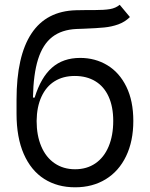

<svg xmlns="http://www.w3.org/2000/svg" viewBox="-20 -770 625 801"><path d="M522 -698.9Q501.1 -678.3 473.4 -668.3Q445.7 -658.4 415.1 -655.4Q384.6 -652.3 329.9 -650.2L299 -649.1Q237.2 -646.3 197.8 -615.6Q158.4 -584.9 138.8 -522.7Q119.3 -460.6 117.5 -362.9H124.6Q150.6 -447.1 196.9 -487.7Q243.3 -528.4 314.3 -528.4Q377.1 -528.4 427.6 -498Q478 -467.7 507.1 -408.4Q536.2 -349.1 536.2 -265.6Q536.2 -181.1 506 -118.4Q475.9 -55.8 421 -22.2Q366.1 11.4 293.3 11.4Q219.5 11.4 164.4 -23.6Q109.4 -58.6 79.2 -127.5Q49 -196.4 49 -295.5V-353.7Q49 -536.2 111.2 -630.1Q173.3 -724.1 297.6 -727.3Q328.1 -728 340.2 -728H374.3Q415.5 -728 439.1 -732.1Q462.7 -736.2 479.4 -750ZM452.4 -265.6Q452.4 -324.6 433.2 -366.8Q414.1 -409.1 377.8 -431.1Q341.6 -453.1 291.9 -453.1Q243.3 -453.1 207.9 -431.1Q172.6 -409.1 153.1 -366.8Q133.5 -324.6 132.8 -265.6Q132.8 -204.9 152.2 -159.3Q171.5 -113.6 207.9 -88.8Q244.3 -63.9 293.3 -63.9Q342.3 -63.9 378.2 -88.6Q414.1 -113.3 433.2 -158.9Q452.4 -204.5 452.4 -265.6Z"/></svg>

Font: Riot Sans
Style: Regular
Weight: 400
Designer: Rasmus Andersson
Foundry: rsms
Version: Version 4.001